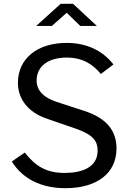

<svg xmlns="http://www.w3.org/2000/svg" viewBox="-20 -977 685 1007"><path d="M401 -841H488L363 -957H298L170 -841H252L330 -910ZM509 -589 575 -639C519 -711 435 -752 330 -752C176 -752 74 -670 74 -543C74 -466 118 -390 230 -353L381 -301C470 -269 492 -236 492 -187C492 -99 410 -70 318 -70C223 -70 165 -106 110 -177L42 -130C99 -38 198 10 323 10C488 10 591 -68 591 -198C591 -288 543 -356 423 -395L276 -443C187 -473 172 -521 172 -554C172 -629 232 -675 330 -675C418 -675 470 -636 509 -589Z"/></svg>

Font: 18Franklin
Style: Regular
Weight: 400
Designer: Pablo Impallari, Rodrigo Fuenzalida (Modified by Dan O. Williams)
Version: Version 0.025;PS 000.025;hotconv 1.0.88;makeotf.lib2.5.64775